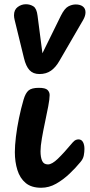

<svg xmlns="http://www.w3.org/2000/svg" viewBox="-20 -880 423 905"><path d="M174 5Q128 5 101 -17.5Q74 -40 62 -78.5Q50 -117 50 -163Q50 -193 55 -235Q60 -277 69.5 -323Q79 -369 91 -410Q100 -441 114.5 -453.5Q129 -466 163 -466Q194 -466 204 -456Q214 -446 214 -432Q214 -414 207.5 -379.5Q201 -345 192.5 -305.5Q184 -266 177.5 -228.5Q171 -191 171 -167Q171 -139 178.5 -122Q186 -105 206 -105Q225 -105 253 -132Q281 -159 323 -209Q331 -218 337.5 -220.5Q344 -223 350 -223Q364 -223 371 -210.5Q378 -198 378 -178Q378 -164 375 -147.5Q372 -131 359 -116Q337 -89 307.5 -61Q278 -33 244.5 -14Q211 5 174 5ZM166 -531Q136 -531 119 -549.5Q102 -568 93 -606L49 -786Q46 -798 46 -808Q46 -834 63.5 -847Q81 -860 102 -860Q122 -860 137.5 -850Q153 -840 157 -806L180 -629L267 -806Q284 -840 301.5 -849.5Q319 -859 337 -859Q358 -859 370.5 -849.5Q383 -840 383 -822Q383 -805 372 -786L260 -593Q243 -563 220.5 -547Q198 -531 166 -531Z"/></svg>

Font: Pacifico
Style: Regular
Weight: 400
Designer: Vernon Adams
Foundry: Vernon Adams
Version: Version 3.010; ttfautohint (v1.8.4.7-5d5b)